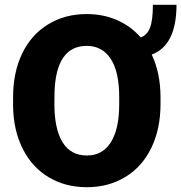

<svg xmlns="http://www.w3.org/2000/svg" viewBox="-20 -780 765 810"><path d="M657.2 -340.8Q657.2 -236.3 618.4 -156.2Q579.6 -76.2 508.5 -33.2Q437.5 9.8 346.7 9.8Q255.9 9.8 185.5 -32.2Q115.2 -74.2 75.9 -152.3Q36.6 -230.5 35.2 -332V-369.6Q35.2 -474.6 73.5 -554.2Q111.8 -633.8 182.9 -677.2Q253.9 -720.7 345.7 -720.7Q415.5 -720.7 473.6 -695.3Q531.7 -669.9 573.7 -622.1Q600.1 -631.3 612.5 -662.4Q625 -693.4 625 -759.8H724.6Q724.6 -588.9 620.1 -549.8Q656.7 -472.2 657.2 -371.6ZM482.9 -370.6Q482.9 -476.6 447.3 -531.5Q411.6 -586.4 345.7 -586.4Q217.3 -586.4 210 -393.1L209.5 -340.8Q209.5 -235.8 243.9 -179.9Q278.3 -124 346.7 -124Q412.1 -124 447.3 -179.2Q482.4 -234.4 482.9 -337.9Z"/></svg>

Font: Sadagaat-English
Style: Regular
Weight: 900
Designer: Ahmed alsheikh
Foundry: Ahmed alsheikh Design
Version: Version 2.137;January 17, 2018;FontCreator 11.0.0.2408 64-bi